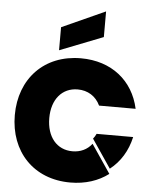

<svg xmlns="http://www.w3.org/2000/svg" viewBox="-64 -1046 885 1104"><g transform="rotate(5 379.0 -494.0)"><path d="M253 -880V-747L503 -845V-993ZM492 -228C465 -193 426 -175 380 -175C290 -175 231 -245 231 -354C231 -462 290 -532 380 -532C438 -532 485 -503 510 -450H721C686 -610 560 -712 383 -712C171 -712 32 -564 32 -354C32 -143 171 5 383 5C470 5 545 -20 603 -64ZM603 -94C662 -140 703 -206 721 -287H510C505 -276 499 -266 492 -258Z"/></g></svg>

Font: Poppins STUK1
Style: Regular
Weight: 400
Designer: Jonny Pinhorn (original), Sammy Jo Hughes (modified version)
Foundry: Type Mafia
Version: Version 1.002;hotconv 1.0.109;makeotfexe 2.5.65596